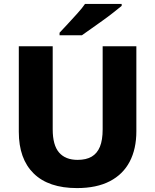

<svg xmlns="http://www.w3.org/2000/svg" viewBox="-20 -950 791 980"><path d="M676 -280Q676 -190 642 -125Q608 -60 540.5 -25Q473 10 373 10Q228 10 152 -64.5Q76 -139 76 -277V-714H249V-290Q249 -209 281.5 -171.5Q314 -134 376 -134Q420 -134 448 -150.5Q476 -167 490 -201Q504 -235 504 -290V-714H676ZM601 -920Q584 -906 558 -885.5Q532 -865 502.5 -844Q473 -823 445.5 -803.5Q418 -784 398 -770H284V-783Q302 -802 326 -828Q350 -854 374.5 -881Q399 -908 414 -930H601Z"/></svg>

Font: Noto Sans Hebrew Thin ExtraBold
Style: Regular
Weight: 800
Version: Version 3.001